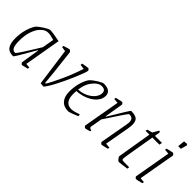

<svg xmlns="http://www.w3.org/2000/svg" viewBox="54 -1288 1967 1967"><g transform="rotate(45 1038.0 -304.0)"><path d="M300 -32 348 -27 346 -8 304 2Q280 9 276 9Q273 9 264.5 0Q256 -9 257 -12L289 -214H284L263 -178Q158 9 148 9Q85 9 59.5 -28Q34 -65 34 -137Q34 -206 51 -265.5Q68 -325 94 -365Q120 -393 166.5 -422Q213 -451 230 -451Q248 -451 292.5 -444Q337 -437 369 -430ZM299 -273 321 -400Q263 -417 235 -417Q211 -417 191 -407Q169 -396 143.5 -367Q118 -338 99 -282Q80 -226 80 -144Q80 -89 92.5 -59.5Q105 -30 139 -30Q151 -30 299 -273Z M544 4 488 -405 437 -413 439 -431Q503 -451 509 -451Q512 -451 521 -443.5Q530 -436 531 -431L562 -159L574 -30H583Q610 -69 663 -185Q716 -301 752 -411L700 -418L703 -439L727 -443Q739 -445 754 -447.5Q769 -450 779 -451Q783 -451 791 -442Q799 -433 798 -428Q791 -394 750 -296.5Q709 -199 662 -108.5Q615 -18 588 9Z M859 -198Q857 -170 857 -154Q857 -29 955 -29Q978 -29 1012.5 -40.5Q1047 -52 1052 -54L1058 -32Q1035 -20 995.5 -5.5Q956 9 947 9Q880 9 845.5 -31.5Q811 -72 811 -142Q811 -209 827.5 -268.5Q844 -328 870 -365Q896 -393 942 -422Q988 -451 1006 -451Q1108 -451 1108 -375Q1108 -329 1073.5 -289.5Q1039 -250 981.5 -225.5Q924 -201 859 -198ZM861 -221Q918 -224 964.5 -247Q1011 -270 1037 -303.5Q1063 -337 1063 -371Q1063 -418 1009 -418Q986 -418 964 -405Q934 -388 903 -344Q872 -300 861 -221Z M1456 -32 1509 -27 1506 -8Q1438 9 1430 9Q1426 9 1418 0.5Q1410 -8 1410 -12L1464 -312Q1469 -339 1469 -355Q1469 -385 1455.5 -399Q1442 -413 1410 -413Q1405 -413 1362 -349.5Q1319 -286 1275 -218L1245 -172L1224 -51Q1223 -48 1223 -43Q1223 -33 1230 -28.5Q1237 -24 1252 -21L1251 -6Q1239 -2 1221 2.5Q1203 7 1193 9Q1189 9 1181 0.5Q1173 -8 1173 -12L1243 -410L1191 -415L1194 -434Q1262 -451 1270 -451Q1273 -451 1281 -442Q1289 -433 1288 -430L1254 -226H1259Q1281 -262 1289 -275Q1326 -337 1361 -394Q1396 -451 1401 -451Q1459 -451 1484.5 -431Q1510 -411 1510 -359Q1510 -337 1503 -295Z M1642 -37Q1646 -68 1704 -411H1648L1653 -432L1709 -447L1747 -512Q1754 -512 1762 -501L1753 -442H1855L1849 -411H1747Q1715 -228 1701.5 -145Q1688 -62 1688 -48Q1688 -32 1699 -30Q1711 -28 1794 -28L1791 -5Q1761 0 1728.5 4Q1696 8 1678 9Q1672 9 1656.5 -9.5Q1641 -28 1642 -37Z M1909 -12 1979 -410 1927 -415 1930 -434Q1998 -451 2006 -451Q2009 -451 2018 -442Q2027 -433 2026 -430L1956 -32L2008 -27L2005 -8Q1981 -2 1960 3Q1939 8 1929 9Q1925 9 1917 0.5Q1909 -8 1909 -12ZM2004 -613 2045 -617 2053 -603 2034 -536H1996Z"/></g></svg>

Font: Grenze ExtraLight
Style: Italic
Weight: 275
Italic angle: -10°
Designer: Renata Polastri
Foundry: Omnibus-Type
Version: Version 1.002; ttfautohint (v1.8)